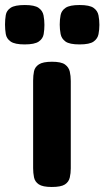

<svg xmlns="http://www.w3.org/2000/svg" viewBox="-84 -736 416 765"><path d="M122 9Q86 9 70.5 -1.5Q55 -12 51.5 -29.5Q48 -47 48 -66V-415Q48 -435 51.5 -452Q55 -469 71 -479.5Q87 -490 123 -490Q160 -490 175 -479Q190 -468 194 -451Q198 -434 198 -413V-65Q198 -46 194 -28.5Q190 -11 174.5 -1Q159 9 122 9ZM233 -559Q193 -559 177 -570.5Q161 -582 157.5 -600.5Q154 -619 154 -638Q154 -658 157.5 -676Q161 -694 177.5 -705Q194 -716 233 -716Q273 -716 289 -704.5Q305 -693 308.5 -674.5Q312 -656 312 -637Q312 -618 308.5 -600Q305 -582 289 -570.5Q273 -559 233 -559ZM14 -559Q-25 -559 -41.5 -570.5Q-58 -582 -61 -600.5Q-64 -619 -64 -638Q-64 -658 -61 -676Q-58 -694 -41.5 -705Q-25 -716 15 -716Q54 -716 70 -704.5Q86 -693 89.5 -674.5Q93 -656 93 -637Q93 -618 90 -600Q87 -582 70.5 -570.5Q54 -559 14 -559Z"/></svg>

Font: Fredoka Expanded SemiBold
Style: Regular
Weight: 600
Width: 7
Designer: Ben Nathan
Foundry: Milena B. Brandão, Ben Nathan
Version: Version 2.001